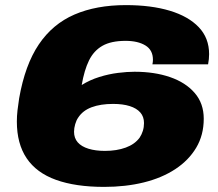

<svg xmlns="http://www.w3.org/2000/svg" viewBox="-20 -720 855 752"><path d="M388 12Q276 12 199.5 -15.5Q123 -43 84.5 -100Q46 -157 46 -244Q46 -265 48.5 -287.5Q51 -310 55 -335Q78 -466 132 -546Q186 -626 271.5 -663Q357 -700 473 -700Q572 -700 645 -678Q718 -656 758.5 -613.5Q799 -571 799 -508Q799 -498 798 -488.5Q797 -479 795 -468H577Q578 -473 578.5 -477.5Q579 -482 579 -486Q579 -524 549.5 -542Q520 -560 472 -560Q415 -560 381 -540.5Q347 -521 328.5 -483Q310 -445 300 -387Q332 -407 369 -418.5Q406 -430 442 -434.5Q478 -439 507 -439Q585 -439 646 -418Q707 -397 742.5 -356Q778 -315 778 -255Q778 -191 748.5 -141.5Q719 -92 666.5 -57.5Q614 -23 543 -5.5Q472 12 388 12ZM391 -129Q437 -129 472.5 -142Q508 -155 527 -181Q535 -193 539.5 -207.5Q544 -222 544 -238Q544 -263 529.5 -279.5Q515 -296 488 -304.5Q461 -313 423 -313Q374 -313 339 -300Q304 -287 286 -259Q279 -249 274.5 -233.5Q270 -218 270 -204Q270 -179 284.5 -162.5Q299 -146 326.5 -137.5Q354 -129 391 -129Z"/></svg>

Font: Archivo Expanded Black
Style: Italic
Weight: 900
Width: 7
Italic angle: -10°
Designer: Hector Gatti
Foundry: Omnibus-Type
Version: Version 2.001